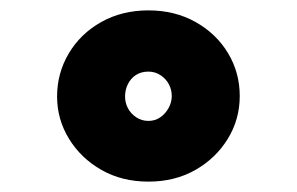

<svg xmlns="http://www.w3.org/2000/svg" viewBox="-20 -739 572 370"><path d="M266 -389Q215 -389 175.5 -411.5Q136 -434 113 -471.5Q90 -509 90 -553Q90 -598 112.5 -636Q135 -674 175 -696.5Q215 -719 266 -719Q317 -719 357 -696.5Q397 -674 419.5 -636.5Q442 -599 442 -554Q442 -509 419 -471.5Q396 -434 356.5 -411.5Q317 -389 266 -389ZM266 -506Q279 -506 289 -513Q299 -520 305 -531Q311 -542 311 -554Q311 -566 305.5 -576.5Q300 -587 289.5 -594Q279 -601 266 -601Q252 -601 242 -594.5Q232 -588 226.5 -577Q221 -566 221 -553Q221 -541 226.5 -530.5Q232 -520 242.5 -513Q253 -506 266 -506Z"/></svg>

Font: Lexend Tera Black
Style: Regular
Weight: 900
Version: Version 1.007